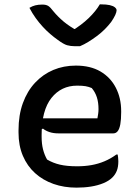

<svg xmlns="http://www.w3.org/2000/svg" viewBox="-20 -848 640 881"><path d="M328 -547Q395 -547 441 -520Q487 -493 511.5 -445.5Q536 -398 536 -338V-333Q536 -299 532 -277.5Q528 -256 520 -246Q512 -236 500 -236H248Q225 -236 207 -242Q189 -248 177 -258L159 -248L160 -305H427Q429 -315 430.5 -326Q432 -337 432 -347Q432 -378 424.5 -401.5Q417 -425 401 -444Q387 -450 372.5 -452.5Q358 -455 334 -455Q261 -455 216 -398.5Q171 -342 171 -229V-220Q171 -188 177.5 -162.5Q184 -137 196 -116Q223 -100 255 -92.5Q287 -85 334 -85Q369 -85 400 -90.5Q431 -96 459.5 -108Q488 -120 514 -139H520Q521 -132 522 -124.5Q523 -117 523 -108Q523 -82 516 -64.5Q509 -47 496 -34Q480 -18 454.5 -7.5Q429 3 398 8Q367 13 331 13Q274 13 225.5 -4Q177 -21 141 -53.5Q105 -86 85 -133Q65 -180 65 -240V-250Q65 -320 85 -375Q105 -430 141 -468.5Q177 -507 224.5 -527Q272 -547 328 -547ZM347 -636Q341 -636 336 -636Q331 -636 323 -636Q304 -636 288 -640.5Q272 -645 245 -665Q228 -677 210.5 -692Q193 -707 176 -725.5Q159 -744 143.5 -765.5Q128 -787 115 -812Q128 -820 142 -823.5Q156 -827 174 -827Q191 -827 201 -821Q211 -815 226 -795Q246 -771 272 -749Q298 -727 345 -701L289 -715H355L300 -700Q354 -733 387 -765Q420 -797 438 -828H444Q468 -828 483.5 -824.5Q499 -821 507 -814.5Q515 -808 515 -801Q515 -793 509 -779.5Q503 -766 490 -747Q477 -730 460.5 -713.5Q444 -697 424.5 -682.5Q405 -668 385.5 -656Q366 -644 347 -636Z"/></svg>

Font: Recursive Monospace Casual Medium
Style: Regular
Weight: 500
Version: Version 1.047